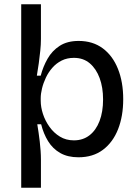

<svg xmlns="http://www.w3.org/2000/svg" viewBox="-20 -720 647 896"><path d="M79 156V-256V-700H171V-538Q171 -512 168 -483.5Q165 -455 161 -425Q157 -395 152 -367H170Q181 -409 202 -446Q223 -483 258.5 -506Q294 -529 347 -529Q413 -529 459.5 -494.5Q506 -460 530.5 -398.5Q555 -337 555 -257Q555 -178 531 -117Q507 -56 460.5 -21Q414 14 346 14Q296 14 261 -6Q226 -26 204.5 -61Q183 -96 172 -140H154Q157 -122 160 -101.5Q163 -81 165.5 -59.5Q168 -38 169.5 -16.5Q171 5 171 24V156ZM325 -65Q367 -65 397.5 -88.5Q428 -112 444.5 -155Q461 -198 461 -256Q461 -312 445 -355.5Q429 -399 399 -424.5Q369 -450 325 -450Q293 -450 268 -437.5Q243 -425 224.5 -404Q206 -383 194 -357.5Q182 -332 176 -307Q170 -282 170 -262V-250Q170 -220 180.5 -188Q191 -156 211 -128Q231 -100 259.5 -82.5Q288 -65 325 -65Z"/></svg>

Font: Bricolage Grotesque
Style: Regular
Weight: 400
Designer: Mathieu Triay
Foundry: Atelier Triay
Version: Version 1.001;gftools[0.9.33.dev8+g029e19f]